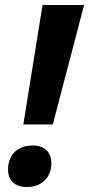

<svg xmlns="http://www.w3.org/2000/svg" viewBox="-20 -734 356 767"><path d="M12.2 -56.2C12.2 -34.3 18.9 -17.3 32.2 -5.1C45.6 7.1 64.1 13.2 87.9 13.2C116.9 13.2 140.3 4.4 158.2 -13.2C176.1 -30.8 185.1 -53.7 185.1 -82C185.1 -104.5 178.4 -121.9 165 -134.3C151.7 -146.6 134 -152.8 111.8 -152.8C80.2 -152.8 55.7 -144 38.3 -126.5C20.9 -108.9 12.2 -85.4 12.2 -56.2ZM190.9 -236.8 315.9 -713.9H149.9L73.2 -236.8Z"/></svg>

Font: OpenSans
Style: Bold Italic
Weight: 700
Italic angle: -12°
Foundry: Ascender Corporation
Version: Version 1.10; ttfautohint (v1.2) -l 8 -r 50 -G 200 -x 14 -D 